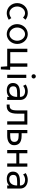

<svg xmlns="http://www.w3.org/2000/svg" viewBox="1812 -2527 865 4529"><g transform="rotate(90 2244.5 -262.5)"><path d="M290 -485C160 -485 53 -375 53 -235C53 -97 160 11 290 11C339 11 398 -7 446 -37L407 -97C377 -73 330 -52 290 -52C203 -52 133 -136 133 -235C133 -335 203 -421 290 -421C329 -421 366 -402 393 -372L446 -431C402 -469 347 -485 299 -485Z M786 -421C871 -421 941 -335 941 -235C941 -136 871 -52 786 -52C699 -52 629 -136 629 -235C629 -335 699 -421 786 -421ZM785 -485C655 -485 549 -373 549 -233C549 -95 655 11 785 11C913 11 1017 -99 1017 -236C1017 -377 913 -485 785 -485Z M1130 -475V0H1544L1555 150H1617L1627 -70H1554V-475H1475V-72H1209V-475Z M1743 -450V0H1819V-450ZM1781 -675C1753 -675 1731 -652 1731 -624C1731 -596 1753 -574 1781 -574C1809 -574 1832 -596 1832 -624C1832 -652 1809 -675 1781 -675Z M2338 -306C2338 -432 2234 -485 2135 -485C2084 -485 2027 -471 1973 -437L2006 -375C2042 -410 2094 -421 2127 -422C2215 -422 2265 -380 2265 -308V-300H2155C2013 -300 1938 -243 1938 -136C1938 -42 2003 10 2110 10C2187 10 2233 -11 2265 -49V0H2338ZM2265 -235V-225C2265 -120 2206 -48 2119 -48C2054 -48 2016 -84 2016 -141C2016 -213 2056 -235 2186 -235Z M2661 -240V-405H2842V0H2919V-475H2584V-236C2584 -102 2554 -57 2470 -57H2446V12H2477C2608 12 2661 -68 2661 -240Z M3046 -475V0H3185C3326 0 3405 -66 3405 -161C3405 -252 3366 -340 3181 -340H3122V-475ZM3122 -270H3178C3279 -270 3327 -241 3327 -168C3327 -99 3278 -70 3178 -70H3122Z M3519 -475V0H3595V-215H3836V0H3912V-475H3836V-285H3595V-475Z M4428 -306C4428 -432 4324 -485 4225 -485C4174 -485 4117 -471 4063 -437L4096 -375C4132 -410 4184 -421 4217 -422C4305 -422 4355 -380 4355 -308V-300H4245C4103 -300 4028 -243 4028 -136C4028 -42 4093 10 4200 10C4277 10 4323 -11 4355 -49V0H4428ZM4355 -235V-225C4355 -120 4296 -48 4209 -48C4144 -48 4106 -84 4106 -141C4106 -213 4146 -235 4276 -235Z"/></g></svg>

Font: Mint Spirit
Style: Regular
Weight: 400
Designer: HARENDAL Hirwen
Foundry: Arkandis Digital Foundry.
Version: Version 1.004;FFEdit